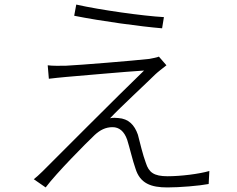

<svg xmlns="http://www.w3.org/2000/svg" viewBox="-20 -794 1040 841"><path d="M305 -725C425 -701 595 -678 690 -670L698 -719C608 -724 420 -750 314 -774ZM676 -546C667 -542 649 -539 634 -536C563 -528 330 -509 267 -506C238 -506 212 -505 189 -508L194 -449C217 -452 239 -454 270 -457C332 -462 528 -480 611 -485C508 -386 198 -75 166 -43C151 -28 137 -16 128 -9L180 27C228 -37 356 -166 395 -203C418 -224 442 -237 473 -237C502 -237 524 -219 537 -182C547 -151 562 -87 573 -57C593 10 642 27 713 27C767 27 852 20 894 12L897 -45C852 -32 772 -22 714 -22C654 -22 632 -39 619 -80C606 -114 592 -173 584 -204C569 -247 543 -274 498 -277C491 -278 473 -279 462 -276C506 -323 627 -435 660 -468C668 -476 696 -498 709 -508Z"/></svg>

Font: Spoqa Han Sans Neo Light
Style: Regular
Weight: 300
Designer: [Spoqa Han Sans Neo] Dong-huui Kim ___ Younghwa Kang ___ Yujin Lee ___ [Noto Sans] Ryoko NISHIZUKA ____ (kana & ideograp
Foundry: Spoqa (http://www.spoqa-han-sans.com)
Version: Version 1.100;hotconv 1.0.109;makeotfexe 2.5.65596